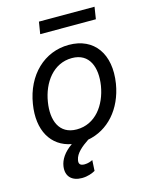

<svg xmlns="http://www.w3.org/2000/svg" viewBox="-136 -813 870 1112"><g transform="rotate(-15 299.0 -257.0)"><path d="M137.8 -264.6C155.2 -375.4 225.1 -474.1 337.4 -474.1C443.5 -474.1 475.5 -381 458.8 -275.6C440.7 -164.1 371.1 -67.5 259.2 -67.5C152.7 -67.5 120.4 -159.1 137.8 -264.6ZM50.8 -275.2C25.9 -122.9 87.7 -15.3 208.5 7.1C158.7 41.5 134.2 80.6 128.6 118.6C119.7 179.7 156.6 212.4 215.2 212.4C249.6 212.4 278.1 201 295.5 191.1L299 127.1C287.6 132.8 271 139.6 250 139.6C222.3 139.6 214.8 126.8 219.1 105.5C225.9 66.8 264.2 35.5 307.2 6.7C429 -15.3 521.7 -117.9 545.8 -264.6C573.5 -437.5 491.5 -552.6 339.8 -552.6C192.8 -552.6 77.4 -442.8 50.8 -275.2ZM196.4 -655.2H530.2L541.5 -727.3H208.1Z"/></g></svg>

Font: Margiela Sans Text
Style: Italic
Weight: 400
Italic angle: -9.39999°
Designer: Stefan Endress, Andreas Faust
Version: Version 1.100;FEAKit 1.0